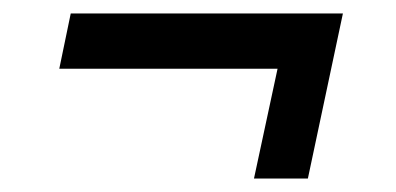

<svg xmlns="http://www.w3.org/2000/svg" viewBox="-20 -316 588 285"><path d="M392 -214 357 -51H437L489 -296H85L68 -214Z"/></svg>

Font: Saira UNSAM Medium Italic
Style: Regular
Weight: 500
Italic angle: -12°
Designer: Hector Gatti with collaboration of the Omnibus-Type team
Foundry: Omnibus-Type
Version: Version 0.072;PS 000.072;hotconv 1.0.88;makeotf.lib2.5.64775